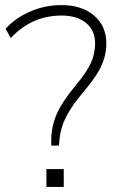

<svg xmlns="http://www.w3.org/2000/svg" viewBox="-20 -733 469 753"><path d="M181 -162V-182Q181 -236 202 -284.5Q223 -333 275 -396Q319 -448 336 -485Q353 -522 353 -563Q353 -613 318 -642.5Q283 -672 222 -672Q162 -672 113 -650Q64 -628 22 -584L2 -620Q38 -661 96.5 -687Q155 -713 221 -713Q301 -713 349 -672Q397 -631 397 -563Q397 -531 388 -502Q379 -473 359.5 -442Q340 -411 306 -371Q259 -315 238 -272.5Q217 -230 213 -184L211 -162ZM162 0V-70H230V0Z"/></svg>

Font: Nunito Sans ExtraLight
Style: Regular
Weight: 200
Designer: Vernon Adams
Foundry: Vernon Adams
Version: Version 3.006; ttfautohint (v1.8.3)